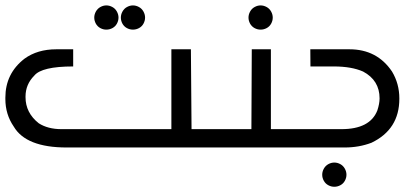

<svg xmlns="http://www.w3.org/2000/svg" viewBox="-20 -550 1558 716"><path d="M189.9 -366.2H252.9V-302.2Q135.7 -302.2 107.9 -268.1Q75.2 -235.4 75.2 -189.9V-187.5Q75.2 -129.4 124.5 -90.3Q158.7 -68.4 209 -68.4H619.1V-366.2H691.9L694.3 -68.4H791.5V0H228.5Q77.1 0 31.2 -78.1Q0 -123.5 0 -180.7V-186Q0 -275.9 71.3 -331.1Q119.6 -366.2 189.9 -366.2ZM475.6 -529.8Q487.3 -529.8 498 -523.9Q508.8 -518.1 514.9 -507.1Q521 -496.1 521 -484.4Q521 -472.7 515.1 -461.9Q509.3 -451.2 498.5 -445.3Q487.8 -439.5 475.6 -439.5Q463.9 -439.5 453.1 -445.3Q442.4 -451.2 436.5 -461.9Q430.7 -472.7 430.7 -484.4Q430.7 -496.1 436.8 -507.1Q442.9 -518.1 453.6 -523.9Q464.4 -529.8 475.6 -529.8ZM376.5 -529.8Q388.2 -529.8 398.9 -523.9Q409.7 -518.1 415.8 -507.1Q421.9 -496.1 421.9 -484.4Q421.9 -472.7 416 -461.9Q410.2 -451.2 399.4 -445.3Q388.7 -439.5 376.5 -439.5Q364.7 -439.5 354 -445.3Q343.3 -451.2 337.4 -461.9Q331.5 -472.7 331.5 -484.4Q331.5 -496.1 337.6 -507.1Q343.8 -518.1 354.5 -523.9Q365.2 -529.8 376.5 -529.8Z M951.7 -529.8Q963.4 -529.8 974.1 -523.9Q984.9 -518.1 991 -507.1Q997.1 -496.1 997.1 -484.4Q997.1 -472.7 991.2 -461.9Q985.4 -451.2 974.6 -445.3Q963.9 -439.5 951.7 -439.5Q939.9 -439.5 929.2 -445.3Q918.5 -451.2 912.6 -461.9Q906.7 -472.7 906.7 -484.4Q906.7 -496.1 912.8 -507.1Q918.9 -518.1 929.7 -523.9Q940.4 -529.8 951.7 -529.8ZM918.9 -366.2H990.2V-68.4H1073.7V0H767.1V-68.4H917.5Z M1226.6 56.2Q1238.3 56.2 1249 62Q1259.8 67.9 1265.9 78.9Q1272 89.8 1272 101.6Q1272 113.3 1266.1 124Q1260.3 134.8 1249.5 140.6Q1238.8 146.5 1226.6 146.5Q1214.8 146.5 1204.1 140.6Q1193.4 134.8 1187.5 124Q1181.6 113.3 1181.6 101.6Q1181.6 89.8 1187.7 78.9Q1193.8 67.9 1204.6 62Q1215.3 56.2 1226.6 56.2ZM1137.2 -366.2H1283.2Q1386.2 -366.2 1441.9 -283.2Q1469.2 -237.8 1469.2 -183.1V-181.6Q1469.2 -67.4 1365.2 -17.6Q1318.8 0 1265.6 0H1049.3V-68.4H1253.4Q1359.9 -68.4 1387.2 -138.2Q1395.5 -163.6 1395.5 -183.1Q1395.5 -250.5 1334 -283.2Q1291 -302.2 1224.6 -302.2H1137.7Z"/></svg>

Font: Gasq
Style: Regular
Weight: 400
Designer: Husham Jawad
Version: Version 1.00;December 29, 2020;FontCreator 13.0.0.2683 32-bi